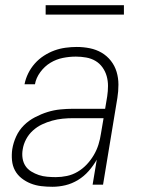

<svg xmlns="http://www.w3.org/2000/svg" viewBox="-20 -708 540 736"><path d="M181 8Q159 8 138 5.5Q117 3 98 -4.5Q79 -12 63 -24.5Q47 -37 37.5 -54.5Q28 -72 26 -93.5Q24 -115 27 -136Q31 -161 42 -185Q53 -209 71.5 -227.5Q90 -246 114 -258.5Q138 -271 162 -278.5Q186 -286 211 -288.5Q236 -291 260 -291H383L391 -339Q394 -359 394 -378.5Q394 -398 389 -416Q384 -434 373 -449.5Q362 -465 346 -474.5Q330 -484 310.5 -487.5Q291 -491 271 -491Q246 -491 221 -486Q196 -481 173.5 -467.5Q151 -454 134.5 -431.5Q118 -409 114 -385H74Q78 -406 88 -426.5Q98 -447 113.5 -464.5Q129 -482 148.5 -494.5Q168 -507 188.5 -514.5Q209 -522 231 -525Q253 -528 274 -528Q300 -528 324.5 -523Q349 -518 369.5 -506Q390 -494 405 -475Q420 -456 427 -432.5Q434 -409 434 -383.5Q434 -358 430 -333L375 0H335L351 -96Q338 -73 320 -52.5Q302 -32 279 -18Q256 -4 231 2Q206 8 181 8ZM194 -29Q215 -29 236.5 -33.5Q258 -38 277.5 -49.5Q297 -61 312.5 -77.5Q328 -94 339.5 -113.5Q351 -133 357.5 -154Q364 -175 367 -196L377 -255H260Q240 -255 220 -253Q200 -251 180 -245.5Q160 -240 141 -231Q122 -222 106 -207.5Q90 -193 80 -174Q70 -155 67 -135Q64 -118 66.5 -101.5Q69 -85 77.5 -72Q86 -59 100 -50.5Q114 -42 129 -37Q144 -32 161 -30.5Q178 -29 194 -29ZM155 -652V-688H455V-652Z"/></svg>

Font: Iosevka Term Curly XLt Obl
Style: Regular
Weight: 200
Italic angle: -9°
Designer: Belleve Invis
Foundry: Belleve Invis
Version: Version 32.3.0